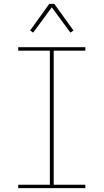

<svg xmlns="http://www.w3.org/2000/svg" viewBox="-20 -981 540 1001"><path d="M75 0V-18H240V-717H75V-735H425V-717H260V-18H425V0ZM153 -811 137 -822 237 -961H263L363 -822L347 -811L250 -943Z"/></svg>

Font: Iosevka SS18 Thin
Style: Regular
Weight: 100
Monospace: yes
Designer: Belleve Invis
Foundry: Belleve Invis
Version: Version 25.1.1; ttfautohint (v1.8.4)